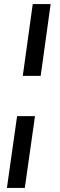

<svg xmlns="http://www.w3.org/2000/svg" viewBox="-20 -763 297 944"><path d="M92 -390 141 -743H229L180 -390ZM14 161 64 -192H152L102 161Z"/></svg>

Font: Assailand Medium
Style: Italic
Weight: 500
Italic angle: -8°
Designer: Hector Gatti with collaboration of the Omnibus-Type team
Foundry: Omnibus-Type
Version: Version 0.072;October 19, 2019;FontCreator 12.0.0.2547 64-bi